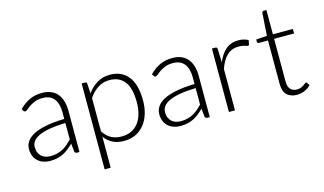

<svg xmlns="http://www.w3.org/2000/svg" viewBox="-96 -975 2453 1454"><g transform="rotate(-15 1131.0 -248.0)"><path d="M398.5 0Q383.5 0 380 -14L373 -77.5Q352.5 -57.5 332.2 -41.5Q312 -25.5 290 -14.5Q268 -3.5 242.5 2.2Q217 8 186.5 8Q161 8 137 0.5Q113 -7 94.5 -22.5Q76 -38 64.8 -62.2Q53.5 -86.5 53.5 -120.5Q53.5 -152 71.5 -179Q89.5 -206 127.8 -226Q166 -246 226.2 -258Q286.5 -270 371 -272V-324Q371 -393 341.2 -430.2Q311.5 -467.5 253 -467.5Q217 -467.5 191.8 -457.5Q166.5 -447.5 149 -435.5Q131.5 -423.5 120.5 -413.5Q109.5 -403.5 102 -403.5Q92 -403.5 87 -412.5L78.5 -427Q117.5 -466 160.5 -486Q203.5 -506 258 -506Q298 -506 328 -493.2Q358 -480.5 377.8 -456.8Q397.5 -433 407.5 -399.2Q417.5 -365.5 417.5 -324V0ZM198.5 -26.5Q227.5 -26.5 251.8 -32.8Q276 -39 296.8 -50.2Q317.5 -61.5 335.5 -77Q353.5 -92.5 371 -110.5V-240Q300 -238 248.8 -229.2Q197.5 -220.5 164.2 -205.5Q131 -190.5 115.2 -169.8Q99.5 -149 99.5 -122.5Q99.5 -97.5 107.8 -79.2Q116 -61 129.5 -49.2Q143 -37.5 161 -32Q179 -26.5 198.5 -26.5Z M567.5 176V-497.5H593.5Q600 -497.5 604 -494.8Q608 -492 608.5 -485L613 -408Q646 -453 690.2 -479.5Q734.5 -506 789.5 -506Q881.5 -506 932.5 -442.5Q983.5 -379 983.5 -252Q983.5 -197.5 969.2 -150.2Q955 -103 927.5 -68.2Q900 -33.5 859.8 -13.5Q819.5 6.5 767 6.5Q716 6.5 679 -12Q642 -30.5 615 -67V176ZM776 -467.5Q726.5 -467.5 686.2 -441.8Q646 -416 615 -370V-109Q643.5 -66 678.2 -48.5Q713 -31 757.5 -31Q801.5 -31 834.5 -47Q867.5 -63 889.8 -92.2Q912 -121.5 923.2 -162.2Q934.5 -203 934.5 -252Q934.5 -363 893.8 -415.2Q853 -467.5 776 -467.5Z M1420 0Q1405 0 1401.5 -14L1394.5 -77.5Q1374 -57.5 1353.8 -41.5Q1333.5 -25.5 1311.5 -14.5Q1289.5 -3.5 1264 2.2Q1238.5 8 1208 8Q1182.5 8 1158.5 0.5Q1134.5 -7 1116 -22.5Q1097.5 -38 1086.2 -62.2Q1075 -86.5 1075 -120.5Q1075 -152 1093 -179Q1111 -206 1149.2 -226Q1187.5 -246 1247.8 -258Q1308 -270 1392.5 -272V-324Q1392.5 -393 1362.8 -430.2Q1333 -467.5 1274.5 -467.5Q1238.5 -467.5 1213.2 -457.5Q1188 -447.5 1170.5 -435.5Q1153 -423.5 1142 -413.5Q1131 -403.5 1123.5 -403.5Q1113.5 -403.5 1108.5 -412.5L1100 -427Q1139 -466 1182 -486Q1225 -506 1279.5 -506Q1319.5 -506 1349.5 -493.2Q1379.5 -480.5 1399.2 -456.8Q1419 -433 1429 -399.2Q1439 -365.5 1439 -324V0ZM1220 -26.5Q1249 -26.5 1273.2 -32.8Q1297.5 -39 1318.2 -50.2Q1339 -61.5 1357 -77Q1375 -92.5 1392.5 -110.5V-240Q1321.5 -238 1270.2 -229.2Q1219 -220.5 1185.8 -205.5Q1152.5 -190.5 1136.8 -169.8Q1121 -149 1121 -122.5Q1121 -97.5 1129.2 -79.2Q1137.5 -61 1151 -49.2Q1164.5 -37.5 1182.5 -32Q1200.5 -26.5 1220 -26.5Z M1589 0V-497.5H1614Q1622.5 -497.5 1626.2 -494Q1630 -490.5 1630.5 -482L1634.5 -377Q1658.5 -437.5 1698.5 -471.8Q1738.5 -506 1797 -506Q1819.5 -506 1838.5 -501.2Q1857.5 -496.5 1874.5 -487.5L1868 -454.5Q1866.5 -446.5 1858 -446.5Q1855 -446.5 1849.5 -448.5Q1844 -450.5 1835.8 -453Q1827.5 -455.5 1815.5 -457.5Q1803.5 -459.5 1788 -459.5Q1731.5 -459.5 1695.2 -424.5Q1659 -389.5 1636.5 -323.5V0Z M2122 8Q2071.5 8 2043.2 -20Q2015 -48 2015 -106.5V-446.5H1943.5Q1938 -446.5 1934.5 -449.5Q1931 -452.5 1931 -458V-476.5L2016 -482.5L2028 -660.5Q2028.5 -665 2031.8 -668.5Q2035 -672 2040.5 -672H2063V-482H2219.5V-446.5H2063V-109Q2063 -88.5 2068.2 -73.8Q2073.5 -59 2082.8 -49.5Q2092 -40 2104.5 -35.5Q2117 -31 2131.5 -31Q2149.5 -31 2162.5 -36.2Q2175.5 -41.5 2185 -47.8Q2194.5 -54 2200.5 -59.2Q2206.5 -64.5 2210 -64.5Q2214 -64.5 2218 -59.5L2231 -38.5Q2212 -17.5 2182.8 -4.8Q2153.5 8 2122 8Z"/></g></svg>

Font: Lato Light
Style: Regular
Weight: 300
Designer: Lukasz Dziedzic
Foundry: Lukasz Dziedzic
Version: Version 1.104; Western+Polish opensource